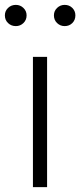

<svg xmlns="http://www.w3.org/2000/svg" viewBox="-35 -767 329 787"><path d="M100 0V-534H158V0ZM30 -660Q11 -660 -2 -672.5Q-15 -685 -15 -704Q-15 -722 -2 -734.5Q11 -747 30 -747Q48 -747 61 -734.5Q74 -722 74 -704Q74 -685 61 -672.5Q48 -660 30 -660ZM230 -660Q212 -660 199 -672.5Q186 -685 186 -704Q186 -722 199 -734.5Q212 -747 230 -747Q249 -747 261.5 -734.5Q274 -722 274 -704Q274 -685 261.5 -672.5Q249 -660 230 -660Z"/></svg>

Font: Noto Sans KR Thin Light
Style: Regular
Weight: 300
Version: Version 2.004-H2;hotconv 1.0.118;makeotfexe 2.5.65603